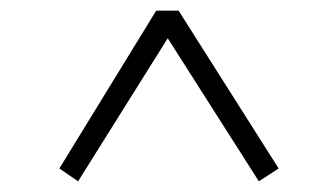

<svg xmlns="http://www.w3.org/2000/svg" viewBox="-20 -562 627 359"><path d="M91 -247 272 -542H314L501 -247L464 -223L278 -515H309L126 -223Z"/></svg>

Font: Noto Serif JP ExtraLight Medium
Style: Regular
Weight: 500
Version: Version 2.003-H1;hotconv 1.1.1;makeotfexe 2.6.0